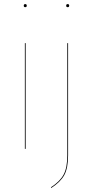

<svg xmlns="http://www.w3.org/2000/svg" viewBox="-20 -728 454 939"><path d="M110.8 -700.2Q110.8 -692.9 103.5 -692.9Q96.2 -692.9 96.2 -700.2Q96.2 -708 103.5 -708Q110.8 -708 110.8 -700.2ZM318.4 -700.2Q318.4 -692.9 311 -692.9Q303.7 -692.9 303.7 -700.2Q303.7 -708 311 -708Q318.4 -708 318.4 -700.2ZM105.5 -517.1V0H101.6V-517.1ZM313 -517.1V31.2Q313 94.2 294.4 128.2Q275.9 162.1 230.5 191.4L229 188Q272.9 159.7 291 126.2Q309.1 92.8 309.1 31.2V-517.1Z"/></svg>

Font: Fira Sans Compressed Four
Style: Regular
Weight: 100
Width: 1
Designer: Carrois Corporate & Edenspiekermann AG
Foundry: Carrois Corporate GbR & Edenspiekermann AG
Version: Version 4.203;PS 004.203;hotconv 1.0.88;makeotf.lib2.5.64775